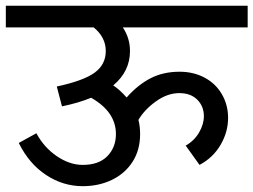

<svg xmlns="http://www.w3.org/2000/svg" viewBox="-50 -678 879 666"><path d="M400.9 -501Q400.9 -430.2 342.8 -381.8Q365.7 -366.7 389.2 -339.8Q428.2 -383.8 472.2 -406.5Q516.1 -429.2 573.2 -429.2Q621.1 -429.2 659.7 -408.7Q698.2 -388.2 719.7 -351.1Q741.2 -314 741.2 -269Q741.2 -220.2 715.1 -175.5Q689 -130.9 642.1 -106L594.2 -172.9Q624 -189.9 640.6 -218.5Q657.2 -247.1 657.2 -274.9Q657.2 -309.1 634.5 -332Q611.8 -355 571.8 -355Q530.8 -355 491 -326.4Q451.2 -297.9 430.2 -262.2Q436 -239.3 436 -212.9Q436 -157.7 409.9 -116.9Q383.8 -76.2 338.4 -54.2Q293 -32.2 236.8 -32.2Q168.9 -32.2 109.9 -71Q50.8 -109.9 15.1 -182.1L76.2 -215.8Q103 -166 147.5 -136Q191.9 -106 236.8 -106Q293 -106 322.5 -136.5Q352.1 -167 352.1 -212.9Q352.1 -290 266.1 -338.9Q222.2 -320.8 165 -309.1L147 -377.9Q239.7 -397.9 278.3 -426Q316.9 -454.1 316.9 -501Q316.9 -548.8 274.9 -583H-29.8V-658.2H809.1V-583H376Q400.9 -545.9 400.9 -501Z"/></svg>

Font: Sarala
Style: Regular
Weight: 400
Designer: Andres Torresi
Foundry: Huerta Tipografica
Version: Version 1.004;PS 001.003;hotconv 1.0.70;makeotf.lib2.5.58329